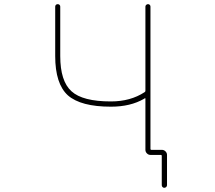

<svg xmlns="http://www.w3.org/2000/svg" viewBox="-20 -773 1040 929"><path d="M762.7 123V-18.6Q762.7 -23.4 757.8 -23.4H708Q698.2 -23.4 690.9 -30.8Q683.6 -38.1 683.6 -47.9V-294.9Q683.6 -299.8 679.7 -296.9L676.8 -294.9Q611.3 -256.8 516.6 -256.8Q371.1 -256.8 308.6 -311.5Q247.1 -367.2 247.1 -502V-741.2Q247.1 -746.1 250.5 -749.5Q253.9 -752.9 259.3 -752.9Q264.6 -752.9 268.1 -749.5Q271.5 -746.1 271.5 -741.2V-502Q271.5 -379.9 326.2 -331.1Q379.9 -282.2 516.6 -282.2Q611.3 -282.2 679.7 -327.1Q683.6 -329.1 683.6 -334V-741.2Q683.6 -746.1 687.5 -749.5Q691.4 -752.9 696.3 -752.9Q701.2 -752.9 704.6 -749.5Q708 -746.1 708 -741.2V-52.7Q708 -47.9 712.9 -47.9H763.7Q773.4 -47.9 780.8 -40.5Q788.1 -33.2 788.1 -23.4V123Q788.1 127.9 784.2 131.8Q780.3 135.7 774.9 135.7Q769.5 135.7 766.1 131.8Q762.7 127.9 762.7 123Z"/></svg>

Font: Rounded-X Mgen+ 1mn thin
Style: Regular
Weight: 100
Designer: [Source Han Sans]
Ryoko NISHIZUKA  (kana & ideographs); Paul D. Hunt (Latin, Greek & Cyrillic); Wenlong ZHANG  (bopomofo
Version: Version 1.059.20150602